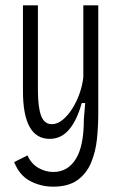

<svg xmlns="http://www.w3.org/2000/svg" viewBox="-20 -548 457 719"><path d="M179 151Q133 151 93 130Q53 109 33 59L83 34Q96 64 122.5 80Q149 96 180 96Q233 96 263.5 48Q294 0 294 -101L299 -162H286Q268 -97 238.5 -62.5Q209 -28 166 -28Q66 -28 66 -207V-528H122V-212Q122 -146 134 -114.5Q146 -83 174 -83Q195 -83 215 -99.5Q235 -116 251.5 -142.5Q268 -169 278.5 -199.5Q289 -230 292 -259V-528H348V-122Q348 -75 343 -27Q338 21 321 61.5Q304 102 270 126.5Q236 151 179 151Z"/></svg>

Font: Bricolage Grotesque 12pt Condensed ExtraLight
Style: Regular
Weight: 200
Width: 3
Designer: Mathieu Triay
Foundry: Atelier Triay
Version: Version 1.001; ttfautohint (v1.8.4.7-5d5b);gftools[0.9.33.de